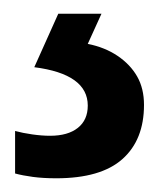

<svg xmlns="http://www.w3.org/2000/svg" viewBox="-20 -20 243 280"><path d="M190 133Q190 184 158.5 212Q127 240 62 240Q43 240 28 238Q13 236 2 233V171Q13 174 27 176Q41 178 53 178Q79 178 93.5 166.5Q108 155 108 134Q108 111 88.5 97Q69 83 30 78L65 0H128L108 44Q133 49 151.5 61.5Q170 74 180 91.5Q190 109 190 133Z"/></svg>

Font: Noto Sans Bengali Condensed Medium
Style: Regular
Weight: 500
Width: 3
Designer: Jelle Bosma - Monotype Design Team
Foundry: Monotype Imaging Inc.
Version: Version 2.003